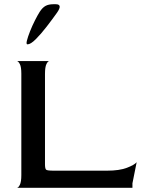

<svg xmlns="http://www.w3.org/2000/svg" viewBox="-20 -889 677 909"><path d="M60 0Q67 0 74 -14Q81 -28 81 -60V-540Q81 -572 74 -585.5Q67 -599 60 -600H214Q207 -600 200 -586Q193 -572 193 -539V-112Q193 -90 198.5 -85.5Q204 -81 234 -81H487Q545 -81 580.5 -94.5Q616 -108 627 -121L607 -21V0ZM110 -679Q103 -679 107.5 -697Q112 -715 122.5 -741.5Q133 -768 146 -793.5Q159 -819 168 -833Q181 -853 195.5 -861Q210 -869 233 -869H244Q278 -869 250 -829Q228 -798 201 -763Q174 -728 149.5 -703.5Q125 -679 110 -679Z"/></svg>

Font: Red Rose
Style: Regular
Weight: 400
Designer: Jaikishan Patel
Version: Version 2.000; ttfautohint (v1.8.3)